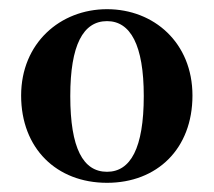

<svg xmlns="http://www.w3.org/2000/svg" viewBox="-20 -863 465 418"><path d="M213 -465C322 -465 399 -539 399 -655C399 -770 315 -843 213 -843C111 -843 26 -769 26 -655C26 -540 103 -465 213 -465ZM213 -489C161 -489 133 -540 133 -654C133 -765 161 -817 213 -817C264 -817 293 -765 293 -654C293 -540 264 -489 213 -489Z"/></svg>

Font: GenKiMin2 TW H
Style: Regular
Weight: 900
Version: Version 2.100;PS 2.1;hotconv 16.6.51;makeotf.lib2.5.65220 DE